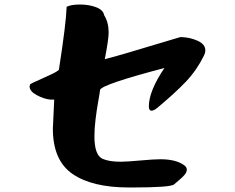

<svg xmlns="http://www.w3.org/2000/svg" viewBox="-20 -835 1040 850"><path d="M111 -452Q111 -455 113 -461Q113 -464 178 -492.5Q243 -521 241 -528Q273 -734 275 -805Q295 -815 334 -815Q374 -815 405.5 -803Q437 -791 441 -768Q461 -736 461 -691Q461 -662 444 -573Q508 -589 695 -646L779 -671Q821 -670 855 -654.5Q889 -639 889 -612Q889 -601 883 -589Q851 -524 803 -473.5Q755 -423 677 -358Q661 -345 651 -345Q639 -345 639 -364Q639 -432 708 -534Q430 -461 423 -437Q422 -426 415 -387Q408 -348 403 -306.5Q398 -265 398 -232Q398 -148 434 -132Q463 -119 513 -119Q541 -119 601 -124.5Q661 -130 690 -130Q760 -130 796 -103Q807 -95 807 -84Q807 -73 797.5 -61.5Q788 -50 771 -36Q754 -22 751 -19Q737 -5 564 -5H551Q388 -5 301 -65Q214 -125 214 -266Q214 -278 216 -308L220 -394H203Q174 -397 142.5 -414Q111 -431 111 -452Z"/></svg>

Font: NaniFont Regular
Style: Regular
Weight: 400
Designer: Nanigashitei
Version: Version 1.036